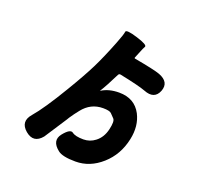

<svg xmlns="http://www.w3.org/2000/svg" viewBox="-151 -985 1303 1249"><g transform="rotate(20 500.0 -360.5)"><path d="M495 95Q404 95 372 69Q306 17 349 -38Q393 -93 415.5 -75.5Q438 -58 494 -58Q539 -58 575 -86Q617 -118 631 -177.5Q645 -237 630.5 -252.5Q616 -268 603.5 -280.5Q591 -293 546 -293Q461 -293 406 -223Q381 -192 359 -159L350 -144Q252 7 249 11Q196 76 133 23Q71 -30 126 -93Q186 -162 287 -331Q358 -449 399 -531Q438 -610 482 -722Q509 -790 510.5 -808.5Q512 -827 593 -802Q674 -777 665 -761Q656 -745 648 -724Q632 -684 627 -673Q625 -668 630 -667Q774 -641 811 -627Q890 -597 864 -529Q837 -461 759 -492Q715 -509 578 -537Q567 -539 562 -529Q518 -440 489 -394Q486 -390 490 -393Q539 -424 610 -424Q717 -424 763 -337Q802 -261 781 -164Q757 -50 675.5 22.5Q594 95 495 95Z"/></g></svg>

Font: Resource Han Rounded JP Heavy
Style: Regular
Weight: 900
Designer: Cyano Hao (round all glyphs); Ryoko NISHIZUKA 西塚涼子 (kana, bopomofo & ideographs); Paul D. Hunt (Latin, Greek & Cyrillic)
Foundry: Cyano Hao
Version: 0.990